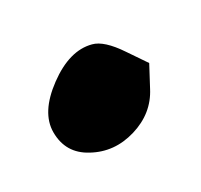

<svg xmlns="http://www.w3.org/2000/svg" viewBox="-50 -371 265 253"><g transform="rotate(-30 82.5 -244.0)"><path d="M33 -187Q5 -202 5 -234Q5 -264 41 -290.5Q77 -317 107 -309Q123 -305 141 -278L160 -250L144 -220Q129 -191 95.5 -181Q62 -171 33 -187Z"/></g></svg>

Font: Lilach
Style: Regular
Weight: 400
Version: Version 1.0